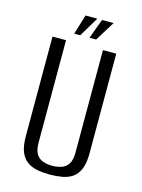

<svg xmlns="http://www.w3.org/2000/svg" viewBox="-112 -786 638 864"><g transform="rotate(15 206.5 -354.5)"><path d="M207 12Q176 12 149 7Q122 2 101.5 -12Q81 -26 69.5 -53.5Q58 -81 58 -127V-591H121V-114Q121 -78 133 -60Q145 -42 164.5 -35.5Q184 -29 207 -29Q229 -29 249 -35.5Q269 -42 281 -60Q293 -78 293 -114V-591H355V-127Q355 -81 343.5 -53.5Q332 -26 312 -12Q292 2 264.5 7Q237 12 207 12ZM149 -629 177 -721H232L177 -629ZM220 -629 254 -721H308L251 -629Z"/></g></svg>

Font: Alumni Sans Thin
Style: Regular
Weight: 400
Version: Version 1.018